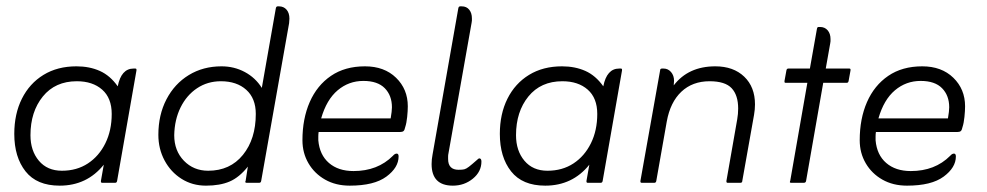

<svg xmlns="http://www.w3.org/2000/svg" viewBox="-20 -576 3110 605"><path d="M307 -57Q254 9 168 9Q96 9 60.5 -36Q25 -81 25 -154Q25 -217 49 -265Q73 -313 117 -340Q161 -367 221 -367Q262 -367 294.5 -352.5Q327 -338 351 -304Q362 -360 401 -360H406Q410 -360 410 -357V-354L349 -6Q348 0 343 0H302Q298 0 298 -4V-6ZM175 -38Q222 -38 257 -61Q292 -84 312 -124.5Q332 -165 332 -217Q332 -267 302 -293.5Q272 -320 222 -320Q154 -320 115 -272Q76 -224 76 -150Q76 -101 102.5 -69.5Q129 -38 175 -38Z M805 -299 849 -549Q850 -556 855 -556H859Q874 -556 883 -545.5Q892 -535 892 -517Q892 -514 891.5 -510.5Q891 -507 891 -503L803 -6Q802 0 797 0H757Q753 0 753 -3Q753 -5 754 -6L761 -51Q734 -17 703.5 -4Q673 9 629 9Q586 9 552 -12.5Q518 -34 498.5 -70.5Q479 -107 479 -151Q479 -214 504.5 -263Q530 -312 575 -339.5Q620 -367 678 -367Q718 -367 751.5 -349Q785 -331 805 -299ZM636 -38Q705 -38 745.5 -88Q786 -138 786 -217Q786 -266 756 -293Q726 -320 676 -320Q634 -320 601 -298Q568 -276 549 -237.5Q530 -199 529 -150Q529 -101 559.5 -69.5Q590 -38 636 -38Z M984 -160Q983 -153 983 -146Q983 -139 983 -134Q987 -88 1016.5 -62.5Q1046 -37 1094 -37Q1170 -37 1218 -85Q1224 -92 1230 -92Q1236 -92 1236 -83Q1236 -48 1197.5 -19.5Q1159 9 1082 9Q1038 9 1004.5 -10Q971 -29 952 -61.5Q933 -94 933 -134Q933 -202 956 -254.5Q979 -307 1023 -337Q1067 -367 1130 -367Q1191 -367 1228 -331Q1265 -295 1265 -241Q1265 -227 1263 -207.5Q1261 -188 1257 -176Q1255 -166 1251.5 -163Q1248 -160 1240 -160ZM992 -203H1211Q1215 -226 1215 -238Q1215 -275 1192.5 -298Q1170 -321 1125 -321Q1079 -321 1044 -291.5Q1009 -262 992 -203Z M1393 -92Q1392 -88 1392 -82.5Q1392 -77 1392 -75Q1392 -41 1425 -41Q1437 -41 1443 -42.5Q1449 -44 1457.5 -50.5Q1466 -57 1483 -72Q1488 -77 1490 -77Q1497 -77 1497 -67Q1497 -35 1470 -13Q1443 9 1407 9Q1340 9 1340 -59Q1340 -74 1343 -89L1424 -549Q1425 -556 1430 -556H1435Q1450 -556 1458.5 -545.5Q1467 -535 1467 -518Q1467 -514 1467 -511Q1467 -508 1466 -504Z M1837 -57Q1784 9 1698 9Q1626 9 1590.5 -36Q1555 -81 1555 -154Q1555 -217 1579 -265Q1603 -313 1647 -340Q1691 -367 1751 -367Q1792 -367 1824.5 -352.5Q1857 -338 1881 -304Q1892 -360 1931 -360H1936Q1940 -360 1940 -357V-354L1879 -6Q1878 0 1873 0H1832Q1828 0 1828 -4V-6ZM1705 -38Q1752 -38 1787 -61Q1822 -84 1842 -124.5Q1862 -165 1862 -217Q1862 -267 1832 -293.5Q1802 -320 1752 -320Q1684 -320 1645 -272Q1606 -224 1606 -150Q1606 -101 1632.5 -69.5Q1659 -38 1705 -38Z M2103 -307Q2149 -367 2234 -367Q2291 -367 2325 -334.5Q2359 -302 2359 -247Q2359 -231 2356 -214L2319 -6Q2319 0 2313 0H2273Q2269 0 2269 -4V-6L2303 -200Q2306 -217 2306 -234Q2306 -276 2285.5 -298Q2265 -320 2216 -320Q2162 -320 2127 -287Q2092 -254 2081 -193L2048 -6Q2047 0 2042 0H2002Q1998 0 1998 -4V-6L2060 -354Q2060 -360 2066 -360H2071Q2085 -360 2094.5 -349Q2104 -338 2104 -321Q2104 -319 2103.5 -315.5Q2103 -312 2103 -307Z M2524 -315H2456Q2452 -315 2452 -318V-321L2458 -354Q2459 -360 2464 -360H2532L2554 -484Q2555 -491 2559 -491H2564Q2579 -491 2588 -480.5Q2597 -470 2597 -453Q2597 -449 2597 -446Q2597 -443 2596 -439L2582 -360H2656Q2660 -360 2660 -357V-354L2654 -321Q2653 -315 2648 -315H2574L2520 -6Q2519 0 2513 0H2473Q2469 0 2469 -2Q2469 -5 2470 -6Z M2740 -160Q2739 -153 2739 -146Q2739 -139 2739 -134Q2743 -88 2772.5 -62.5Q2802 -37 2850 -37Q2926 -37 2974 -85Q2980 -92 2986 -92Q2992 -92 2992 -83Q2992 -48 2953.5 -19.5Q2915 9 2838 9Q2794 9 2760.5 -10Q2727 -29 2708 -61.5Q2689 -94 2689 -134Q2689 -202 2712 -254.5Q2735 -307 2779 -337Q2823 -367 2886 -367Q2947 -367 2984 -331Q3021 -295 3021 -241Q3021 -227 3019 -207.5Q3017 -188 3013 -176Q3011 -166 3007.5 -163Q3004 -160 2996 -160ZM2748 -203H2967Q2971 -226 2971 -238Q2971 -275 2948.5 -298Q2926 -321 2881 -321Q2835 -321 2800 -291.5Q2765 -262 2748 -203Z"/></svg>

Font: Zain Light
Style: Italic
Weight: 300
Italic angle: -10°
Designer: Zain,Boutros
Foundry: Mobile Telecommunications Company (Zain), 2024
Version: Version 1.51; ttfautohint (v1.8.4)